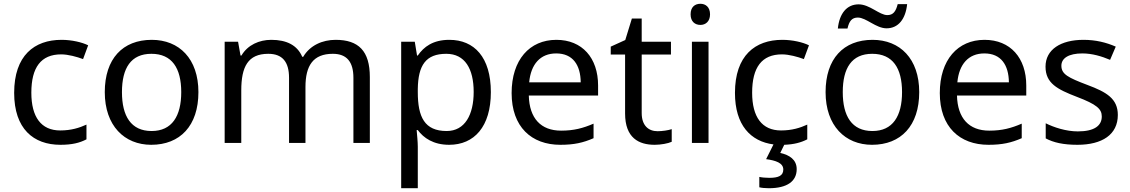

<svg xmlns="http://www.w3.org/2000/svg" viewBox="-20 -757 5986 1017"><path d="M300 10C361 10 402 0 438 -19V-97C401 -80 357 -66 299 -66C198 -66 146 -137 146 -266C146 -400 197 -469 304 -469C341 -469 388 -456 420 -444L447 -517C415 -533 360 -546 306 -546C162 -546 55 -463 55 -265C55 -75 157 10 300 10Z M1031 -269C1031 -446 929 -546 784 -546C630 -546 535 -446 535 -269C535 -91 639 10 781 10C934 10 1031 -91 1031 -269ZM626 -269C626 -396 673 -472 782 -472C891 -472 940 -396 940 -269C940 -142 891 -63 783 -63C674 -63 626 -142 626 -269Z M1758 -546C1688 -546 1622 -517 1586 -456H1581C1555 -517 1499 -546 1417 -546C1353 -546 1292 -519 1259 -463H1254L1241 -536H1170V0H1258V-278C1258 -403 1293 -472 1401 -472C1476 -472 1511 -429 1511 -345V0H1598V-296C1598 -410 1639 -472 1743 -472C1817 -472 1852 -429 1852 -345V0H1939V-349C1939 -487 1879 -546 1758 -546Z M2360 -546C2273 -546 2225 -509 2193 -463H2189L2177 -536H2105V240H2193V20C2193 -5 2189 -45 2187 -68H2193C2224 -26 2276 10 2359 10C2492 10 2580 -86 2580 -269C2580 -454 2492 -546 2360 -546ZM2344 -472C2443 -472 2489 -392 2489 -270C2489 -150 2443 -63 2346 -63C2229 -63 2193 -137 2193 -269V-286C2195 -411 2235 -472 2344 -472Z M2927 -546C2785 -546 2690 -440 2690 -264C2690 -85 2795 10 2948 10C3021 10 3069 -1 3124 -25V-102C3068 -78 3020 -65 2952 -65C2845 -65 2784 -130 2781 -251H3148V-304C3148 -450 3064 -546 2927 -546ZM2926 -474C3015 -474 3055 -412 3056 -321H2783C2792 -417 2842 -474 2926 -474Z M3463 -62C3414 -62 3379 -93 3379 -158V-468H3534V-536H3379V-659H3327L3292 -545L3215 -510V-468H3291V-156C3291 -26 3364 10 3448 10C3480 10 3519 3 3538 -6V-73C3521 -67 3489 -62 3463 -62Z M3690 -737C3661 -737 3638 -720 3638 -681C3638 -643 3661 -625 3690 -625C3717 -625 3741 -643 3741 -681C3741 -720 3717 -737 3690 -737ZM3733 -536H3645V0H3733Z M4200 139C4200 88 4161 64 4113 53L4134 10C4186 8 4223 -2 4256 -19V-97C4219 -80 4175 -66 4117 -66C4016 -66 3964 -137 3964 -266C3964 -400 4015 -469 4122 -469C4159 -469 4206 -456 4238 -444L4265 -517C4233 -533 4178 -546 4124 -546C3980 -546 3873 -463 3873 -265C3873 -94 3956 -8 4077 8L4038 86C4089 93 4129 106 4129 141C4129 174 4103 185 4055 185C4036 185 4014 183 4002 180V235C4013 238 4032 240 4052 240C4150 240 4200 203 4200 139Z M4418 -606H4469C4478 -645 4492 -664 4524 -664C4568 -664 4620 -607 4676 -607C4739 -607 4777 -657 4785 -735H4735C4725 -696 4711 -677 4680 -677C4638 -677 4587 -734 4528 -734C4465 -734 4426 -685 4418 -606ZM4849 -269C4849 -446 4747 -546 4602 -546C4448 -546 4353 -446 4353 -269C4353 -91 4457 10 4599 10C4752 10 4849 -91 4849 -269ZM4444 -269C4444 -396 4491 -472 4600 -472C4709 -472 4758 -396 4758 -269C4758 -142 4709 -63 4601 -63C4492 -63 4444 -142 4444 -269Z M5195 -546C5053 -546 4958 -440 4958 -264C4958 -85 5063 10 5216 10C5289 10 5337 -1 5392 -25V-102C5336 -78 5288 -65 5220 -65C5113 -65 5052 -130 5049 -251H5416V-304C5416 -450 5332 -546 5195 -546ZM5194 -474C5283 -474 5323 -412 5324 -321H5051C5060 -417 5110 -474 5194 -474Z M5901 -148C5901 -234 5842 -269 5740 -307C5637 -346 5602 -364 5602 -409C5602 -449 5641 -474 5713 -474C5765 -474 5815 -459 5860 -440L5890 -510C5840 -532 5784 -546 5719 -546C5599 -546 5518 -495 5518 -404C5518 -316 5580 -284 5684 -244C5789 -204 5816 -180 5816 -140C5816 -92 5778 -61 5689 -61C5626 -61 5561 -83 5519 -104V-24C5560 -2 5612 10 5687 10C5818 10 5901 -44 5901 -148Z"/></svg>

Font: Noto Sans Gurmukhi UI
Style: Regular
Weight: 400
Designer: Jelle Bosma - Monotype Design Team
Foundry: Monotype Imaging Inc.
Version: Version 2.004